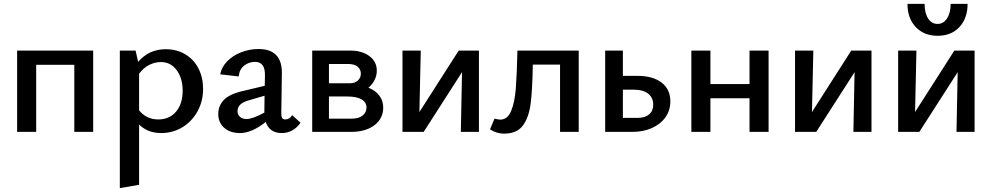

<svg xmlns="http://www.w3.org/2000/svg" viewBox="-20 -678 5099 987"><path d="M459 0H362V-345H166V0H68V-418H459Z M1024 -221Q1024 -157 995 -105Q966 -53 917 -23.5Q868 6 809 6Q739 6 695 -38V272L596 289V-418H677L690 -360Q746 -425 832 -425Q889 -425 933 -398.5Q977 -372 1000.5 -325.5Q1024 -279 1024 -221ZM919 -212Q919 -275 888.5 -317Q858 -359 807 -359Q777 -359 747.5 -344.5Q718 -330 695 -299V-111Q713 -88 738 -76Q763 -64 793 -64Q851 -64 885 -104Q919 -144 919 -212Z M1525 -47Q1487 6 1428 6Q1366 6 1346 -51Q1274 6 1214 6Q1163 6 1132.5 -21Q1102 -48 1102 -92Q1102 -134 1131 -164.5Q1160 -195 1232 -211L1341 -237L1342 -287Q1343 -325 1330 -342.5Q1317 -360 1291 -360Q1261 -360 1236 -341.5Q1211 -323 1207 -285L1112 -296Q1119 -333 1147.5 -362.5Q1176 -392 1219 -409Q1262 -426 1309 -426Q1431 -426 1429 -300L1426 -91Q1426 -64 1446 -64Q1469 -64 1482 -86ZM1339 -99V-108L1340 -186L1255 -161Q1201 -145 1201 -107Q1201 -88 1214 -77Q1227 -66 1247 -66Q1278 -66 1339 -99Z M1950 -125Q1950 -69 1905 -34.5Q1860 0 1784 0H1585V-418H1781Q1841 -418 1879 -389.5Q1917 -361 1917 -315Q1917 -265 1874 -227Q1910 -213 1930 -186.5Q1950 -160 1950 -125ZM1671 -349V-250H1779Q1804 -250 1819.5 -264Q1835 -278 1835 -300Q1835 -320 1819 -334.5Q1803 -349 1770 -349ZM1864 -125Q1864 -152 1839 -167Q1814 -182 1764 -182H1671V-68H1787Q1824 -68 1844 -84Q1864 -100 1864 -125Z M2442 0H2349L2355 -307L2158 0H2049V-418H2143L2136 -102L2338 -418H2442Z M2955 0H2859V-346H2719Q2717 -214 2707.5 -143Q2698 -72 2667 -31.5Q2636 9 2571 9Q2533 9 2499 -13L2522 -68Q2544 -63 2551 -63Q2589 -63 2607.5 -107.5Q2626 -152 2631.5 -222Q2637 -292 2640 -418H2955Z M3426 -157Q3426 -111 3401 -75.5Q3376 -40 3331.5 -20Q3287 0 3230 0H3091V-418H3182V-288H3257Q3336 -288 3381 -253.5Q3426 -219 3426 -157ZM3338 -139Q3338 -176 3312 -196.5Q3286 -217 3239 -217H3182V-72H3258Q3296 -72 3317 -90Q3338 -108 3338 -139Z M3931 -418V0H3833V-173H3632V0H3534V-418H3632V-246H3833V-418Z M4460 0H4367L4373 -307L4176 0H4067V-418H4161L4154 -102L4356 -418H4460Z M4990 0H4897L4903 -307L4706 0H4597V-418H4691L4684 -102L4886 -418H4990ZM4954 -658H4867Q4867 -612 4848.5 -583.5Q4830 -555 4800 -555Q4769 -555 4751 -583Q4733 -611 4733 -658H4645Q4645 -584 4687.5 -539Q4730 -494 4800 -494Q4870 -494 4912 -539Q4954 -584 4954 -658Z"/></svg>

Font: Ysabeau Semibold
Style: Regular
Weight: 600
Designer: Christian Thalmann (Catharsis Fonts)
Version: Version 0.003